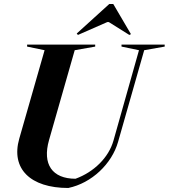

<svg xmlns="http://www.w3.org/2000/svg" viewBox="-20 -922 840 956"><path d="M320 14C436 -10 537 -106 568 -216L698 -672L800 -690V-700H585V-690L672 -672L545 -222C521 -137 447 -65 356 -32C240 -32 190 -104 224 -224L352 -672L454 -690V-700H115V-690L202 -672L76 -232C33 -82 131 14 320 14ZM368 -748 514 -812H522L624 -748L632 -752L544 -902H524L362 -755Z"/></svg>

Font: Mazius Display Extra Italic
Style: Bold
Weight: 700
Italic angle: -17°
Designer: Alberto Casagrande & Collletttivo
Foundry: Collletttivo
Version: Version 2.000;Glyphs 3.2 (3217)